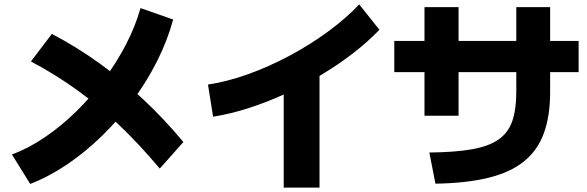

<svg xmlns="http://www.w3.org/2000/svg" viewBox="-20 -828 2680 876"><path d="M34.4 -123.3Q110 -151.1 184.4 -201.7Q258.9 -252.2 327.2 -318.9Q395.6 -385.6 453.3 -463.3Q511.1 -541.1 554.4 -624.4Q597.8 -707.8 621.1 -791.1L770 -738.9Q744.4 -644.4 697.8 -551.1Q651.1 -457.8 587.2 -371.1Q523.3 -284.4 446.7 -209.4Q370 -134.4 286.1 -77.8Q202.2 -21.1 117.8 11.1ZM708.9 -58.9Q615.6 -170 523.9 -257.2Q432.2 -344.4 333.9 -415.6Q235.6 -486.7 121.1 -547.8L216.7 -673.3Q331.1 -613.3 435 -538.3Q538.9 -463.3 633.9 -374.4Q728.9 -285.6 816.7 -180Z M928.9 -442.2Q1017.8 -455.6 1113.3 -490Q1208.9 -524.4 1302.2 -574.4Q1395.6 -624.4 1477.2 -684.4Q1558.9 -744.4 1618.9 -807.8L1711.1 -692.2Q1657.8 -636.7 1589.4 -583.9Q1521.1 -531.1 1442.2 -484.4Q1363.3 -437.8 1280 -399.4Q1196.7 -361.1 1113.3 -334.4Q1030 -307.8 952.2 -295.6ZM1274.4 27.8V-514.4H1437.8V27.8Z M1938.9 -132.2Q2055.6 -133.3 2132.2 -146.7Q2208.9 -160 2253.9 -191.1Q2298.9 -222.2 2317.2 -275.6Q2335.6 -328.9 2335.6 -408.9V-795.6H2490V-408.9Q2490 -297.8 2461.1 -219.4Q2432.2 -141.1 2370 -91.1Q2307.8 -41.1 2207.8 -16.7Q2107.8 7.8 1966.7 10ZM1916.7 -300V-795.6H2072.2V-300ZM1778.9 -498.9V-641.1H2620V-498.9Z"/></svg>

Font: Paperlogy 8 ExtraBold
Style: Regular
Weight: 800
Designer: redesigned by Lee Juim, glyphs from Gmarket Sans & Montserrat
Foundry: PT&
Version: Version 1.001